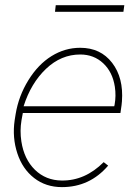

<svg xmlns="http://www.w3.org/2000/svg" viewBox="-20 -726 534 755"><path d="M223.6 9.8Q160.2 9.8 114.3 -25.9Q68.4 -61.5 48.1 -123.3Q27.8 -185.1 37.6 -252.9L41.5 -277.3Q53.2 -348.6 91.6 -410.6Q129.9 -472.7 182.6 -505.4Q235.4 -538.1 295.4 -538.1Q375.5 -538.1 420.9 -479Q466.3 -419.9 459.5 -327.6L458 -312.5L453.6 -281.7H69.8L64.5 -252.9Q57.6 -211.9 64 -169.9Q74.7 -100.1 117.4 -58.3Q160.2 -16.6 223.1 -16.1Q314.5 -15.1 387.7 -88.4L405.3 -74.7Q333 9.8 223.6 9.8ZM295.4 -511.7Q220.2 -511.7 160.9 -455.3Q101.6 -398.9 72.8 -308.1H429.2L430.7 -314.5Q437 -349.6 431.6 -384.8Q422.9 -442.4 386 -477.1Q349.1 -511.7 295.4 -511.7ZM465.3 -679.7H196.3L199.2 -705.6H468.8Z"/></svg>

Font: Roboto Thin
Style: Italic
Weight: 250
Italic angle: -12°
Designer: Google
Version: Version 2.134; 2016